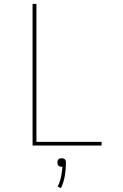

<svg xmlns="http://www.w3.org/2000/svg" viewBox="-20 -755 640 996"><path d="M149 0V-735H169V-19H507V0ZM296 221 279 213Q291 189 296.5 163Q302 137 304 110H300Q295 110 291 109Q287 108 283.5 104.5Q280 101 279 96.5Q278 92 278 88Q278 83 279 79Q280 75 283.5 71.5Q287 68 291 67Q295 66 300 66Q305 66 309 67Q313 68 316.5 71.5Q320 75 321 79Q322 83 322 88Q322 122 316.5 156Q311 190 296 221Z"/></svg>

Font: Iosevka Thin Extended
Style: Regular
Weight: 100
Width: 7
Monospace: yes
Designer: Belleve Invis
Foundry: Belleve Invis
Version: Version 32.5.0; ttfautohint (v1.8.4)